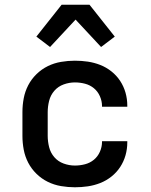

<svg xmlns="http://www.w3.org/2000/svg" viewBox="-20 -785 640 813"><path d="M297 8Q268 8 238.5 3Q209 -2 182.5 -15Q156 -28 134.5 -49Q113 -70 99.5 -96Q86 -122 80.5 -151Q75 -180 75 -210V-310Q75 -340 80.5 -369Q86 -398 99.5 -424Q113 -450 134.5 -471Q156 -492 182.5 -505Q209 -518 238.5 -523Q268 -528 297 -528Q325 -528 352 -524Q379 -520 404.5 -510Q430 -500 452 -482.5Q474 -465 489 -442Q504 -419 511.5 -392.5Q519 -366 519 -338V-333H412V-336Q412 -357 403 -377.5Q394 -398 377.5 -411.5Q361 -425 340 -430.5Q319 -436 297 -436Q273 -436 249.5 -427.5Q226 -419 210 -400.5Q194 -382 188 -358Q182 -334 182 -310V-210Q182 -186 188 -162Q194 -138 210 -119.5Q226 -101 249.5 -92.5Q273 -84 297 -84Q319 -84 340 -89.5Q361 -95 377.5 -108.5Q394 -122 403 -142.5Q412 -163 412 -184V-187H519V-182Q519 -154 511.5 -127.5Q504 -101 489 -78Q474 -55 452 -37.5Q430 -20 404.5 -10Q379 0 352 4Q325 8 297 8ZM192 -586 134 -630 241 -765H359L466 -630L408 -586L300 -702Z"/></svg>

Font: Iosevka Semibold Extended
Style: Regular
Weight: 600
Width: 7
Monospace: yes
Designer: Belleve Invis
Foundry: Belleve Invis
Version: Version 32.5.0; ttfautohint (v1.8.4)